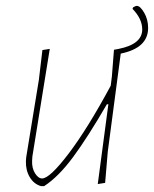

<svg xmlns="http://www.w3.org/2000/svg" viewBox="-20 -621 523 652"><path d="M149 -455 90 -90 89 -75Q88 -50 99 -32.5Q110 -15 123 -15Q149 -15 213.5 -100Q278 -185 356 -330L360 -362L367 -452L383 -455Q463 -471 463 -521Q463 -557 430 -591L432 -596Q440 -601 445 -601Q456 -601 469.5 -578Q483 -555 483 -526Q483 -458 390 -439L346 -106L337 0L312 4L348 -267H343Q278 -155 228.5 -88Q179 -21 130 11H119Q95 4 81 -19.5Q67 -43 68 -74L69 -87L112 -350L124 -451Z"/></svg>

Font: Alegreya Sans Thin
Style: Italic
Weight: 100
Italic angle: -7°
Designer: Juan Pablo del Peral
Foundry: Huerta Tipografica
Version: Version 2.007